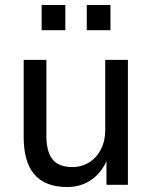

<svg xmlns="http://www.w3.org/2000/svg" viewBox="-20 -741 610 770"><path d="M250 9Q191 9 152 -13.5Q113 -36 94 -80.5Q75 -125 75 -192V-501H166V-195Q166 -155 176.5 -127Q187 -99 210 -85Q233 -71 270 -71Q308 -71 338 -90Q368 -109 385 -142.5Q402 -176 402 -218V-501H493V0H407V-111H414Q392 -53 349.5 -22Q307 9 250 9ZM328 -620V-721H423V-620ZM147 -620V-721H242V-620Z"/></svg>

Font: Nunitoga
Style: Medium
Weight: 500
Designer: Vernon Adams
Foundry: Vernon Adams
Version: Version 1.0